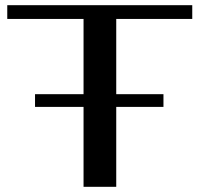

<svg xmlns="http://www.w3.org/2000/svg" viewBox="-20 -720 770 740"><path d="M428 -647V-357H610V-308H428V0H302V-308H115V-357H302V-647H8V-700H721V-647Z"/></svg>

Font: Fahkwang Medium
Style: Regular
Weight: 500
Version: Version 1.000; ttfautohint (v1.6)